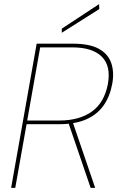

<svg xmlns="http://www.w3.org/2000/svg" viewBox="-20 -912 581 932"><path d="M34 0 158 -700H333Q415 -700 460 -675Q505 -650 520 -606Q535 -562 525 -506Q514 -445 483.5 -401Q453 -357 399.5 -333Q346 -309 264 -309H109L54 0ZM420 0 310 -322H332L442 0ZM112 -327H268Q365 -327 426 -370.5Q487 -414 504 -506Q519 -593 473.5 -637.5Q428 -682 331 -682H175ZM280 -753V-773L461 -892L462 -868Z"/></svg>

Font: DM Sans Thin
Style: Italic
Weight: 250
Italic angle: -10°
Designer: Colophon Foundry, Jonny Pinhorn
Foundry: Colophon Foundry
Version: Version 4.004;gftools[0.9.30]